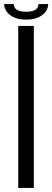

<svg xmlns="http://www.w3.org/2000/svg" viewBox="-39 -928 258 948"><path d="M51 0V-800H128V0ZM-19 -908H29Q30 -870 90 -870Q150 -870 151 -908H199Q198 -874 168 -852.5Q138 -831 90 -831Q42 -831 12.5 -852.5Q-17 -874 -19 -908Z"/></svg>

Font: Big Shoulders Display Medium
Style: Regular
Weight: 500
Designer: Patric King
Foundry: XO Type Co
Version: Version 1.000; ttfautohint (v1.8.2)